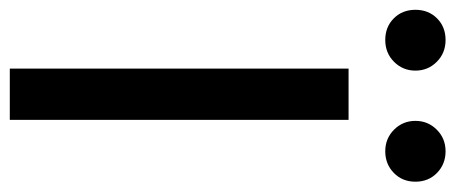

<svg xmlns="http://www.w3.org/2000/svg" viewBox="-318 -624 907 382"><g transform="rotate(90 135.0 -433.5)"><path d="M67.5 -849.5Q85 -832 85 -807Q85 -782 67.5 -764.5Q50 -747 24 -747Q-2 -747 -19 -764Q-36 -781 -36 -807Q-36 -833 -19 -850Q-2 -867 24 -867Q50 -867 67.5 -849.5ZM288.5 -850Q306 -833 306 -807Q306 -781 288.5 -764Q271 -747 245.5 -747Q220 -747 202.5 -764.5Q185 -782 185 -807Q185 -832 202.5 -849.5Q220 -867 245.5 -867Q271 -867 288.5 -850ZM183 0H81V-674H183Z"/></g></svg>

Font: Hind Guntur Medium
Style: Regular
Weight: 500
Designer: Manushi Parikh, Hitesh Malaviya
Foundry: Indian Type Foundry
Version: Version 1.000;PS 1.0;hotconv 1.0.86;makeotf.lib2.5.63406; tt